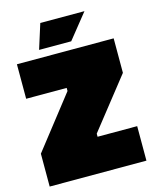

<svg xmlns="http://www.w3.org/2000/svg" viewBox="-125 -933 818 1016"><g transform="rotate(-15 284.5 -424.5)"><path d="M19 -481V-670H549V-481L332 -206V-189H549V0H19V-180L241 -464V-481ZM195 -849H437L328 -713H152Z"/></g></svg>

Font: Titillium Web Black
Style: Regular
Weight: 900
Version: Version 1.002;PS 35.000;hotconv 1.0.70;makeotf.lib2.5.55311